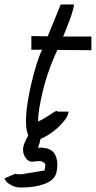

<svg xmlns="http://www.w3.org/2000/svg" viewBox="-88 -614 430 857"><path d="M7 223Q-14 223 -28 217Q-41 211 -51 204.5Q-61 198 -68 182L-18 161Q-16 163 -6 165Q-10 163 -6 163.5Q-2 164 7 164Q7 164 22.5 161.5Q38 159 58.5 155.5Q79 152 95 149.5Q111 147 111 147Q113 139 113.5 132Q114 125 114 122Q114 115 105.5 110Q97 105 89 105Q76 105 64 107Q48 111 34.5 99.5Q21 88 16.5 68Q12 48 20 28Q25 16 28.5 8.5Q32 1 33 0Q35 -3 36 -6Q37 -9 38 -11Q34 -20 31 -34Q28 -51 28 -73Q28 -108 34.5 -151.5Q41 -195 51.5 -239.5Q62 -284 73.5 -321.5Q85 -359 95 -382Q96 -384 97.5 -386Q99 -388 100 -392H52V-453H54Q71 -453 88.5 -452.5Q106 -452 125 -452Q138 -483 151 -515.5Q164 -548 173.5 -570.5Q183 -593 183 -594H242Q242 -583 235 -560Q228 -537 217 -508.5Q206 -480 194 -451H320V-390H318Q284 -390 245.5 -390.5Q207 -391 168 -391Q161 -376 156.5 -365.5Q152 -355 150 -350Q138 -322 125.5 -285Q113 -248 103.5 -209Q94 -170 88 -134.5Q82 -99 82 -73V-72Q98 -78 118 -91Q138 -104 153 -113.5Q168 -123 168 -116H218Q218 -99 197.5 -73.5Q177 -48 148 -26Q119 -4 93 6Q91 16 88 26.5Q85 37 82 43L81 46Q83 45 89 45Q133 45 150.5 65.5Q168 86 168 122Q168 140 163 160Q153 191 110.5 207Q68 223 7 223Z"/></svg>

Font: Syne Tactile
Style: Regular
Weight: 400
Designer: Lucas Descroix
Foundry: Bonjour Monde
Version: Version 2.100; ttfautohint (v1.8.3)